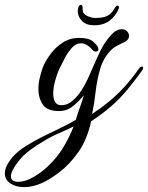

<svg xmlns="http://www.w3.org/2000/svg" viewBox="-137 -447 609 790"><path d="M-37 323Q-71 323 -94 308Q-117 293 -117 266Q-117 237 -85 199Q-64 175 -31.5 154.5Q1 134 38 115.5Q75 97 111 80Q147 63 175 46Q180 27 191 -3Q202 -33 208 -55Q190 -32 164 -11Q138 10 106 10Q57 10 39 -17Q21 -44 21 -81Q21 -104 27 -128.5Q33 -153 40 -172Q51 -198 71.5 -225.5Q92 -253 121.5 -272Q151 -291 188 -291Q229 -291 245.5 -276.5Q262 -262 266 -253Q268 -247 268 -245Q268 -235 257 -235Q249 -235 244 -241Q231 -256 219 -262.5Q207 -269 196 -269Q176 -269 159 -250.5Q142 -232 129 -206.5Q116 -181 105 -159Q99 -146 90.5 -117Q82 -88 82 -61Q82 -42 89.5 -28Q97 -14 116 -14Q140 -14 161 -32Q182 -50 198 -75Q214 -100 223 -120Q248 -175 262 -207.5Q276 -240 289 -261.5Q302 -283 322 -305Q333 -317 343.5 -322Q354 -327 363 -327Q377 -327 385.5 -318.5Q394 -310 394 -299Q394 -284 377 -275Q359 -266 345 -259Q331 -252 321 -242Q289 -210 275.5 -164.5Q262 -119 256.5 -70Q251 -21 242 22Q281 -4 312.5 -30Q344 -56 373.5 -88Q403 -120 435 -165Q440 -173 448 -173Q452 -173 452 -168Q452 -162 447 -156Q416 -113 387 -78Q358 -43 323 -12Q288 19 238 52Q221 129 184.5 180Q148 231 107.5 261.5Q67 292 36 306Q-3 323 -37 323ZM-62 301Q-31 301 5 279Q55 249 95.5 199Q136 149 166 73Q141 86 106 101Q71 116 44 133Q13 151 -14 171Q-41 191 -59 214Q-92 256 -92 278Q-92 301 -62 301ZM251 -343Q217 -343 200 -361Q183 -379 183 -401Q183 -412 186.5 -419.5Q190 -427 196 -427Q201 -427 202 -421.5Q203 -416 203 -407Q203 -390 221.5 -381.5Q240 -373 256 -373Q287 -373 304 -381.5Q321 -390 332 -409Q335 -414 338.5 -419Q342 -424 345 -424Q350 -424 352 -420.5Q354 -417 352 -412Q339 -381 314 -362Q289 -343 251 -343Z"/></svg>

Font: Gwendolyn
Style: Bold
Weight: 700
Designer: Robert E. Leuschke
Foundry: Robert E. Leuschke
Version: Version 1.010; ttfautohint (v1.8.3)